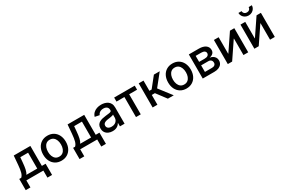

<svg xmlns="http://www.w3.org/2000/svg" viewBox="130 -2157 5487 3717"><g transform="rotate(-30 2873.0 -298.0)"><path d="M17.6 157.7V-92.8H61.5Q78.6 -108.4 90.6 -129.4Q102.5 -150.4 110.8 -179.7Q119.1 -209 125 -248Q130.9 -287.1 135.3 -337.9L151.9 -539.1H523.4V-92.8H606.9V157.7H502.9V0H123V157.7ZM176.3 -92.8H419.9V-447.3H245.6L235.8 -337.9Q229 -252.9 216.1 -191.7Q203.1 -130.4 176.3 -92.8Z M906.2 11.2Q830.1 11.2 773.2 -23.7Q716.3 -58.6 684.8 -121.3Q653.3 -184.1 653.3 -267.1Q653.3 -351.1 684.8 -414.1Q716.3 -477.1 773.2 -512Q830.1 -546.9 906.2 -546.9Q982.9 -546.9 1039.8 -512Q1096.7 -477.1 1128.2 -414.1Q1159.7 -351.1 1159.7 -267.1Q1159.7 -184.1 1128.2 -121.3Q1096.7 -58.6 1039.8 -23.7Q982.9 11.2 906.2 11.2ZM906.2 -79.1Q954.6 -79.1 987.1 -104.2Q1019.5 -129.4 1035.6 -172.1Q1051.8 -214.8 1051.8 -267.1Q1051.8 -320.3 1035.6 -363Q1019.5 -405.8 987.1 -431.2Q954.6 -456.5 906.2 -456.5Q857.9 -456.5 825.9 -431.2Q793.9 -405.8 777.8 -363Q761.7 -320.3 761.7 -267.1Q761.7 -214.8 777.8 -172.1Q793.9 -129.4 825.9 -104.2Q857.9 -79.1 906.2 -79.1Z M1221.2 157.7V-92.8H1265.1Q1282.2 -108.4 1294.2 -129.4Q1306.2 -150.4 1314.5 -179.7Q1322.8 -209 1328.6 -248Q1334.5 -287.1 1338.9 -337.9L1355.5 -539.1H1727.1V-92.8H1810.5V157.7H1706.5V0H1326.7V157.7ZM1379.9 -92.8H1623.5V-447.3H1449.2L1439.5 -337.9Q1432.6 -252.9 1419.7 -191.7Q1406.7 -130.4 1379.9 -92.8Z M2050.8 11.2Q1999 11.2 1957.5 -7.6Q1916 -26.4 1891.8 -63Q1867.7 -99.6 1867.7 -152.8Q1867.7 -198.7 1885.5 -228.3Q1903.3 -257.8 1933.1 -274.9Q1962.9 -292 2000.2 -300.8Q2037.6 -309.6 2076.7 -314Q2125 -319.8 2154.5 -323.7Q2184.1 -327.6 2198 -335.9Q2211.9 -344.2 2211.9 -363.3V-366.2Q2211.9 -396 2200.2 -416.7Q2188.5 -437.5 2165 -448.7Q2141.6 -460 2107.4 -460Q2072.8 -460 2047.4 -449Q2022 -438 2006.1 -420.7Q1990.2 -403.3 1983.9 -383.8L1882.8 -403.8Q1897.9 -453.1 1930.9 -484.6Q1963.9 -516.1 2009.3 -531.5Q2054.7 -546.9 2106.4 -546.9Q2142.6 -546.9 2179.9 -538.1Q2217.3 -529.3 2248.8 -508.3Q2280.3 -487.3 2299.3 -451.2Q2318.4 -415 2318.4 -360.4V0H2214.8V-74.2H2210.4Q2199.7 -53.2 2179.2 -33.7Q2158.7 -14.2 2127 -1.5Q2095.2 11.2 2050.8 11.2ZM2074.2 -74.2Q2118.7 -74.2 2149.4 -91.3Q2180.2 -108.4 2196.3 -136.2Q2212.4 -164.1 2212.4 -195.8V-263.7Q2207 -258.3 2191.4 -253.9Q2175.8 -249.5 2155.8 -245.8Q2135.7 -242.2 2116.2 -239.5Q2096.7 -236.8 2082 -234.9Q2052.7 -231 2027.6 -221.9Q2002.4 -212.9 1987.5 -196Q1972.7 -179.2 1972.7 -151.4Q1972.7 -126 1985.6 -108.9Q1998.5 -91.8 2021.5 -83Q2044.4 -74.2 2074.2 -74.2Z M2573.7 0V-448.7H2396.5V-539.1H2856.9V-448.7H2680.2V0Z M2945.8 0V-539.1H3052.7V-311H3103L3284.7 -539.1H3415.5L3205.1 -276.4L3418 0H3286.6L3122.1 -218.3H3052.7V0Z M3699.7 11.2Q3623.5 11.2 3566.7 -23.7Q3509.8 -58.6 3478.3 -121.3Q3446.8 -184.1 3446.8 -267.1Q3446.8 -351.1 3478.3 -414.1Q3509.8 -477.1 3566.7 -512Q3623.5 -546.9 3699.7 -546.9Q3776.4 -546.9 3833.3 -512Q3890.1 -477.1 3921.6 -414.1Q3953.1 -351.1 3953.1 -267.1Q3953.1 -184.1 3921.6 -121.3Q3890.1 -58.6 3833.3 -23.7Q3776.4 11.2 3699.7 11.2ZM3699.7 -79.1Q3748 -79.1 3780.5 -104.2Q3813 -129.4 3829.1 -172.1Q3845.2 -214.8 3845.2 -267.1Q3845.2 -320.3 3829.1 -363Q3813 -405.8 3780.5 -431.2Q3748 -456.5 3699.7 -456.5Q3651.4 -456.5 3619.4 -431.2Q3587.4 -405.8 3571.3 -363Q3555.2 -320.3 3555.2 -267.1Q3555.2 -214.8 3571.3 -172.1Q3587.4 -129.4 3619.4 -104.2Q3651.4 -79.1 3699.7 -79.1Z M4065.9 0V-539.1H4290.5Q4382.8 -539.1 4437.3 -500.7Q4491.7 -462.4 4491.7 -395Q4491.7 -348.6 4462.6 -320.6Q4433.6 -292.5 4382.8 -282.7Q4418.9 -278.8 4448.7 -261.5Q4478.5 -244.1 4496.6 -215.6Q4514.6 -187 4514.6 -147Q4514.6 -103.5 4492.2 -70.3Q4469.7 -37.1 4427.5 -18.6Q4385.3 0 4325.7 0ZM4166.5 -89.8H4325.2Q4364.3 -89.8 4386.2 -108.2Q4408.2 -126.5 4408.2 -157.7Q4408.2 -195.3 4386.2 -216.1Q4364.3 -236.8 4325.2 -236.8H4166.5ZM4166.5 -314.5H4292.5Q4337.4 -314.5 4362.3 -333Q4387.2 -351.6 4387.2 -383.3Q4387.2 -414.6 4361.6 -431.6Q4335.9 -448.7 4290.5 -448.7H4166.5Z M5082.5 0H4976.1V-367.2H4971.2L4723.1 0H4626V-539.1H4732.4V-171.4H4737.3L4985.4 -539.1H5082.5Z M5676.8 0H5570.3V-367.2H5565.4L5317.4 0H5220.2V-539.1H5326.7V-171.4H5331.5L5579.6 -539.1H5676.8ZM5448.2 -612.3Q5406.2 -612.3 5372.3 -631.1Q5338.4 -649.9 5318.4 -682.4Q5298.3 -714.8 5298.3 -754.4H5369.6Q5369.6 -722.2 5391.8 -701.2Q5414.1 -680.2 5448.2 -680.2Q5482.4 -680.2 5504.6 -701.2Q5526.9 -722.2 5526.9 -754.4H5598.6Q5598.6 -714.8 5578.6 -682.6Q5558.6 -650.4 5524.7 -631.3Q5490.7 -612.3 5448.2 -612.3Z"/></g></svg>

Font: Inter 18pt Medium
Style: Regular
Weight: 500
Designer: Rasmus Andersson
Foundry: rsms
Version: Version 4.001;git-66647c0bb